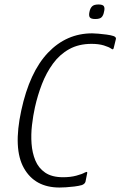

<svg xmlns="http://www.w3.org/2000/svg" viewBox="-20 -829 538 858"><path d="M362 -17Q359 -7 346 -2Q332 2 312 4.5Q292 7 274 8Q256 9 246 9Q136 9 87 -77.5Q38 -164 75 -335Q112 -507 194.5 -593.5Q277 -680 392 -680Q402 -680 419.5 -678.5Q437 -677 456 -674.5Q475 -672 487 -668Q493 -666 496 -662.5Q499 -659 498 -655L489 -618Q487 -604 478 -611Q467 -619 444 -626Q421 -633 389 -633Q332 -633 289.5 -609.5Q247 -586 217 -545Q187 -504 167.5 -453.5Q148 -403 136 -349Q128 -313 123 -270.5Q118 -228 121 -187Q124 -146 138 -112Q152 -78 182 -57.5Q212 -37 262 -37Q295 -37 321 -44Q347 -51 359 -58Q367 -62 369 -60Q371 -58 369 -52ZM445 -777Q442 -760 434 -752Q426 -744 406 -744Q386 -744 381 -752Q376 -760 380 -777Q383 -792 391.5 -800.5Q400 -809 420 -809Q440 -809 444.5 -800.5Q449 -792 445 -777Z"/></svg>

Font: Glory Light
Style: Italic
Weight: 300
Italic angle: -12°
Version: Version 1.011